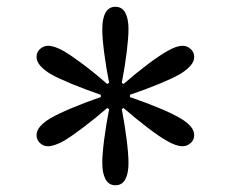

<svg xmlns="http://www.w3.org/2000/svg" viewBox="-20 -861 687 572"><path d="M323.7 -309.1Q304.2 -309.1 294.4 -326.9Q284.7 -344.7 284.7 -375.5Q284.7 -401.4 290.3 -445.1Q295.9 -488.8 305.2 -536.1L299.3 -539.1Q264.2 -508.8 228.8 -481.9Q193.4 -455.1 170.4 -441.4Q141.1 -425.3 123 -425.3Q109.9 -425.3 99.4 -434.6Q88.9 -443.8 88.9 -458.5Q88.9 -472.2 100.3 -485.1Q111.8 -498 131.3 -509.3Q154.3 -522.5 194.3 -539.3Q234.4 -556.2 280.3 -571.8V-578.6Q235.8 -593.8 195.3 -610.4Q154.8 -627 131.3 -640.1Q111.8 -651.9 100.3 -664.8Q88.9 -677.7 88.9 -691.4Q88.9 -706.1 99.6 -715.3Q110.4 -724.6 123 -724.6Q142.1 -724.6 170.4 -708.5Q192.9 -695.3 227.8 -669.2Q262.7 -643.1 299.3 -610.8L305.2 -614.3Q295.9 -660.2 290.3 -704.1Q284.7 -748 284.7 -774.4Q284.7 -805.7 294.4 -823.2Q304.2 -840.8 323.7 -840.8Q343.8 -840.8 353.3 -823Q362.8 -805.2 362.8 -774.4Q362.8 -748.5 357.4 -705.1Q352.1 -661.6 342.8 -614.3L348.1 -610.8Q383.3 -641.6 418.5 -668.2Q453.6 -694.8 477.1 -708Q504.9 -724.6 524.4 -724.6Q537.1 -724.6 547.9 -715.1Q558.6 -705.6 558.6 -691.4Q558.6 -677.7 547.1 -664.8Q535.6 -651.9 516.1 -640.1Q493.7 -627.4 453.4 -610.8Q413.1 -594.2 367.2 -578.6V-571.8Q411.6 -556.6 452.4 -539.8Q493.2 -522.9 516.1 -509.3Q536.1 -498 547.4 -485.1Q558.6 -472.2 558.6 -458.5Q558.6 -444.3 547.9 -434.8Q537.1 -425.3 524.4 -425.3Q504.9 -425.3 477.1 -441.4Q454.6 -454.1 419.7 -480.7Q384.8 -507.3 348.1 -539.1L342.8 -536.1Q351.6 -490.2 357.2 -446Q362.8 -401.9 362.8 -375.5Q362.8 -344.2 353.3 -326.7Q343.8 -309.1 323.7 -309.1Z"/></svg>

Font: Pinar-FD Medium
Style: Regular
Weight: 500
Designer: Amin Abedi
Version: Version 3.000